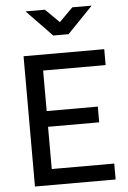

<svg xmlns="http://www.w3.org/2000/svg" viewBox="-61 -966 675 1010"><g transform="rotate(-5 276.5 -461.0)"><path d="M82 0ZM178 -604V-390H448V-307H178V-84H508V0H82V-688H508V-604ZM113 -922H215L288 -850L360 -922H462L328 -783H247Z"/></g></svg>

Font: sheba-seeBold
Style: Regular
Weight: 600
Designer: Mohamed Galeb, the designers
Foundry: Kief Type Foundry
Version: Version 2.010; ttfautohint (v1.5.33-1714) -l 8 -r 50 -G 200 